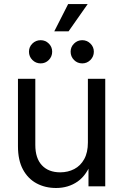

<svg xmlns="http://www.w3.org/2000/svg" viewBox="-20 -917 606 945"><path d="M255.9 8.3Q202.6 8.3 160.2 -14.4Q117.7 -37.1 93 -82.8Q68.4 -128.4 68.4 -197.3V-529.3H153.8V-203.6Q153.8 -138.2 186.3 -103.5Q218.8 -68.8 276.4 -68.8Q314.5 -68.8 345.5 -85Q376.5 -101.1 394.5 -133.8Q412.6 -166.5 412.6 -215.8V-529.3H498V0H415.5V-128.4H433.6Q408.2 -55.7 362.3 -23.7Q316.4 8.3 255.9 8.3ZM384.8 -605Q360.8 -605 344.2 -621.8Q327.6 -638.7 327.6 -662.6Q327.6 -686 344.5 -702.6Q361.3 -719.2 384.8 -719.2Q408.2 -719.2 425 -702.6Q441.9 -686 441.9 -662.6Q441.9 -638.7 425 -621.8Q408.2 -605 384.8 -605ZM180.2 -605Q156.2 -605 139.4 -621.8Q122.6 -638.7 122.6 -662.6Q122.6 -686 139.4 -702.6Q156.2 -719.2 180.2 -719.2Q203.6 -719.2 220.2 -702.6Q236.8 -686 236.8 -662.6Q236.8 -638.7 220.2 -621.8Q203.6 -605 180.2 -605ZM247.1 -762.7 315.4 -897H411.6L317.4 -762.7Z"/></svg>

Font: Inter 24pt
Style: Regular
Weight: 400
Designer: Rasmus Andersson
Foundry: rsms
Version: Version 4.001;git-66647c0bb